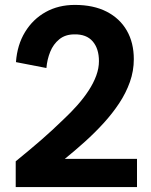

<svg xmlns="http://www.w3.org/2000/svg" viewBox="-20 -762 614 782"><path d="M44 0V-105Q76 -131 101.5 -152.5Q127 -174 149 -193Q171 -212 192.5 -232Q214 -252 239 -276Q270 -305 296 -334.5Q322 -364 341.5 -394Q361 -424 372 -454Q383 -484 383 -513Q383 -564 357.5 -593.5Q332 -623 283 -622Q246 -622 221.5 -602Q197 -582 184.5 -551Q172 -520 169 -485L45 -509Q50 -579 82 -631.5Q114 -684 166 -713Q218 -742 285 -742Q361 -742 414.5 -714.5Q468 -687 496.5 -637.5Q525 -588 525 -521Q525 -473 509 -428Q493 -383 465.5 -341.5Q438 -300 402.5 -261Q367 -222 326.5 -185.5Q286 -149 244 -115H538V0Z"/></svg>

Font: Parkinsans SemiBold
Style: Regular
Weight: 600
Designer: Red Stone, Indian Type Foundry
Foundry: Indian Type Foundry
Version: Version 1.000